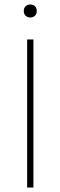

<svg xmlns="http://www.w3.org/2000/svg" viewBox="-20 -836 269 856"><path d="M94 -808Q102 -816 115 -816Q128 -816 136 -808Q144 -800 144 -787Q144 -774 136 -766Q128 -758 115 -758Q102 -758 94 -766Q86 -774 86 -787Q86 -800 94 -808ZM129 -660V0H101V-660Z"/></svg>

Font: Elaine Sans ExtraLight
Style: Regular
Weight: 275
Designer: Wei Huang
Foundry: Wei Huang
Version: Version 2.001;December 24, 2019;FontCreator 12.0.0.2547 64-b